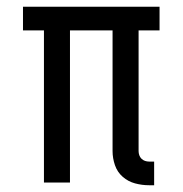

<svg xmlns="http://www.w3.org/2000/svg" viewBox="-20 -540 540 568"><path d="M421 8Q400 8 379.5 2.5Q359 -3 343 -17Q327 -31 320 -51.5Q313 -72 313 -93V-450H187V0H110V-450H48V-520H452V-450H390V-93Q390 -87 392 -81Q394 -75 398.5 -70.5Q403 -66 409 -64Q415 -62 421 -62H436V8Z"/></svg>

Font: Iosevka Curly Slab
Style: Regular
Weight: 400
Monospace: yes
Designer: Belleve Invis
Foundry: Belleve Invis
Version: Version 22.1.2; ttfautohint (v1.8.4)